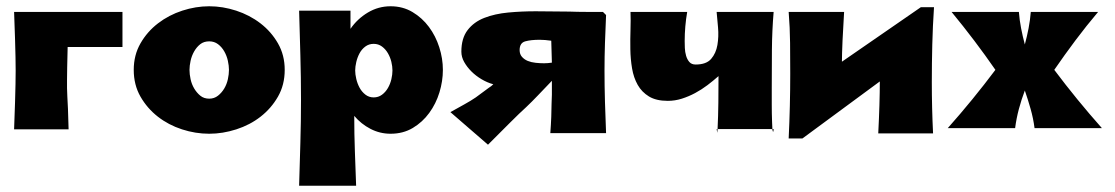

<svg xmlns="http://www.w3.org/2000/svg" viewBox="-20 -413 3560 613"><path d="M25 0Q27 -52 28 -86Q29 -120 29.5 -144Q30 -168 30 -187.5Q30 -207 29.5 -231Q29 -255 28 -288.5Q27 -322 25 -375H371V-263H196Q195 -222 194.5 -198Q194 -174 194 -158.5Q194 -143 194 -131.5Q194 -120 195 -104.5Q196 -89 197 -65Q198 -41 199 0H25Z M648 -393Q691 -393 734 -379Q777 -365 811.5 -338.5Q846 -312 867.5 -274.5Q889 -237 889 -190Q889 -142 867.5 -104.5Q846 -67 812 -40.5Q778 -14 734.5 0Q691 14 648 14Q604 14 561 0Q518 -14 484 -40.5Q450 -67 428.5 -104.5Q407 -142 407 -190Q407 -237 428.5 -274.5Q450 -312 484.5 -338.5Q519 -365 562 -379Q605 -393 648 -393ZM648 -281Q631 -281 619.5 -272Q608 -263 600 -249Q592 -235 588.5 -219Q585 -203 585 -190Q585 -176 588.5 -160Q592 -144 600 -130.5Q608 -117 619.5 -107.5Q631 -98 648 -98Q664 -98 676 -107.5Q688 -117 696 -130.5Q704 -144 707.5 -160Q711 -176 711 -190Q711 -203 707.5 -219Q704 -235 696 -249Q688 -263 676 -272Q664 -281 648 -281Z M935 180Q937 111 939 43Q941 -25 941 -94Q941 -166 939 -236.5Q937 -307 935 -379H1099V-321Q1121 -353 1154.5 -373Q1188 -393 1227 -393Q1266 -393 1297 -374.5Q1328 -356 1349.5 -327Q1371 -298 1382.5 -262Q1394 -226 1394 -190Q1394 -154 1383 -118Q1372 -82 1350.5 -52.5Q1329 -23 1298 -4.5Q1267 14 1227 14Q1193 14 1163 -1.5Q1133 -17 1111 -43Q1111 14 1113 69Q1115 124 1117 180ZM1173 -102Q1188 -102 1199.5 -110.5Q1211 -119 1218.5 -132Q1226 -145 1229.5 -160Q1233 -175 1233 -188Q1233 -201 1229.5 -215.5Q1226 -230 1218.5 -243Q1211 -256 1199.5 -264.5Q1188 -273 1173 -273Q1158 -273 1146.5 -264.5Q1135 -256 1128 -243Q1121 -230 1117.5 -215Q1114 -200 1114 -188Q1114 -176 1117.5 -161Q1121 -146 1128 -133Q1135 -120 1146.5 -111Q1158 -102 1173 -102Z M1915 -365Q1913 -320 1911.5 -276Q1910 -232 1910 -187Q1910 -139 1911.5 -87Q1913 -35 1915 12H1737Q1739 -14 1740 -39.5Q1741 -65 1741 -82Q1741 -90 1741.5 -96.5Q1742 -103 1742 -110.5Q1742 -118 1742 -128.5Q1742 -139 1742 -155Q1716 -128 1697 -108Q1678 -88 1660 -71Q1640 -53 1608 -21Q1576 11 1538 49L1418 -55Q1441 -68 1462 -79.5Q1483 -91 1499 -102L1541 -133Q1548 -137 1555 -144Q1536 -149 1517.5 -160Q1499 -171 1485 -185Q1471 -199 1462 -215Q1453 -231 1453 -248Q1453 -291 1473 -317Q1493 -343 1526.5 -356Q1560 -369 1602.5 -373Q1645 -377 1690 -377Q1718 -377 1744.5 -376.5Q1771 -376 1798 -376Q1824 -375 1851 -375Q1878 -375 1905 -375ZM1740 -283Q1719 -286 1703 -286Q1675 -286 1657 -281Q1639 -276 1639 -253Q1639 -240 1646.5 -231.5Q1654 -223 1665 -218.5Q1676 -214 1690 -212.5Q1704 -211 1717 -211Q1724 -211 1729 -211.5Q1734 -212 1742 -213Z M2444 -133Q2444 -106 2444 -78.5Q2444 -51 2445 -24L2446 -1H2271Q2273 -43 2273.5 -85.5Q2274 -128 2274 -170Q2257 -155 2238.5 -141Q2220 -127 2199.5 -116Q2179 -105 2157 -98Q2135 -91 2112 -91Q2075 -91 2052 -105Q2029 -119 2016 -142Q2003 -165 1998 -194.5Q1993 -224 1992.5 -256Q1992 -288 1993 -318.5Q1994 -349 1993 -375H2174Q2170 -352 2168 -328.5Q2166 -305 2166 -282Q2166 -273 2166.5 -260Q2167 -247 2170.5 -235Q2174 -223 2181 -215Q2188 -207 2201 -207Q2235 -207 2250.5 -225Q2266 -243 2270.5 -269.5Q2275 -296 2272.5 -325Q2270 -354 2268 -375H2450Q2445 -315 2444.5 -254Q2444 -193 2444 -133ZM2450 -1Q2450 0 2449.5 4Q2449 8 2448 8Q2448 8 2446 1V-1ZM2268 -1H2271Q2271 2 2270.5 5Q2270 8 2270 11Z M2962 -390Q2958 -330 2956.5 -270.5Q2955 -211 2955 -151Q2955 -109 2956 -68.5Q2957 -28 2959 13H2784Q2789 -85 2789 -153L2542 29H2498Q2503 -74 2503 -178Q2503 -227 2502.5 -276Q2502 -325 2498 -375H2675Q2672 -329 2670 -284Q2668 -239 2668 -216L2920 -390Z M3158 -190Q3093 -284 3018 -375H3233Q3235 -349 3240 -323Q3245 -297 3252 -271Q3259 -297 3264 -323Q3269 -349 3271 -375H3486Q3448 -330 3413.5 -284Q3379 -238 3346 -190Q3382 -142 3420 -95.5Q3458 -49 3498 -4H3283Q3279 -35 3270.5 -65Q3262 -95 3252 -124Q3241 -95 3233 -65Q3225 -35 3221 -4H3006Q3046 -49 3084 -95.5Q3122 -142 3158 -190Z"/></svg>

Font: CAT Rhythmus
Style: Regular
Weight: 400
Designer: Peter Wiegel nach alter Vorlage
Foundry: Peter Wiegel
Version: 1.000